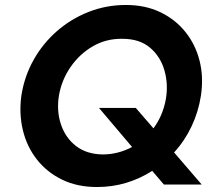

<svg xmlns="http://www.w3.org/2000/svg" viewBox="-20 -734 857 772"><path d="M378 -300 511 -143Q485 -129 455 -121Q425 -113 393 -113Q328 -114 285.5 -147Q243 -180 225 -234Q207 -288 217 -350Q228 -413 264 -465Q300 -517 353.5 -548Q407 -579 472 -578Q541 -578 583 -542.5Q625 -507 641 -451.5Q657 -396 647 -336Q635 -269 597 -218L526 -300ZM66 -350Q56 -277 72 -210.5Q88 -144 128.5 -92.5Q169 -41 230 -11.5Q291 18 370 18Q432 18 488 1Q544 -16 592 -47L639 8H791L680 -121Q723 -168 750.5 -226.5Q778 -285 788 -350Q799 -424 782.5 -489.5Q766 -555 725.5 -605.5Q685 -656 624.5 -685Q564 -714 486 -714Q407 -714 336 -686Q265 -658 208.5 -608.5Q152 -559 115 -493Q78 -427 66 -350Z"/></svg>

Font: Jost* 600 Semi Italic
Style: Italic
Weight: 600
Italic angle: -10°
Version: Version 3.200; ttfautohint (v0.97) -l 8 -r 50 -G 200 -x 14 -